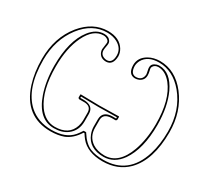

<svg xmlns="http://www.w3.org/2000/svg" viewBox="-131 -879 1216 1112"><g transform="rotate(30 477.0 -323.0)"><path d="M438 -188Q438 -225.1 403.3 -231Q394.5 -232.4 383.8 -231.9H356.9Q350.1 -233.9 349.1 -240.2V-258.8L351.1 -261.2Q352.1 -261.2 477.1 -258.8L606 -261.2L607.9 -258.8V-240.2Q606 -233.4 600.1 -231.9H574.2Q520 -230.5 519 -188V-136.2Q519 -76.2 565.4 -44.4Q597.7 -23.4 645 -22.9Q739.7 -22.9 785.2 -147.9Q813.5 -227.1 814 -329.1Q814 -491.7 748.5 -574.7Q710 -622.1 663.1 -623Q637.7 -623 627.4 -604Q625.5 -599.1 625 -596.2Q625 -589.4 627.9 -578.6Q631.8 -562.5 631.8 -549.8Q631.8 -517.6 601.6 -503.4Q588.9 -498 575.2 -498Q529.8 -499.5 528.8 -560.1Q528.8 -611.3 578.6 -639.6Q610.8 -657.7 652.8 -658.2Q755.9 -658.2 830.1 -563Q905.8 -464.4 905.8 -327.1Q905.8 -142.1 817.9 -52.2Q753.9 11.7 652.8 12.2Q551.8 12.2 502.9 -47.4Q492.7 -60.1 481.9 -77.1H476.1Q439.9 -20 391.6 -1.5Q355.5 11.7 305.2 12.2Q132.8 12.2 76.2 -165Q53.2 -237.3 53.2 -327.1Q53.2 -470.2 132.8 -568.4Q206.1 -657.2 305.2 -658.2Q383.8 -658.2 416 -605Q428.7 -583.5 429.2 -560.1Q427.2 -499.5 382.8 -498Q342.8 -498 330.1 -532.2Q327.1 -541.5 327.1 -549.8Q327.1 -554.2 332 -586.9Q332.5 -591.8 333 -596.2Q333 -612.3 310.1 -620.6Q302.2 -623 294.9 -623Q228 -623 185.1 -534.7Q145 -451.7 145 -329.1Q145 -168.9 206.1 -83Q249.5 -23.4 313 -22.9Q407.2 -22.9 431.6 -98.1Q437.5 -117.2 438 -136.2ZM448.2 -188V-136.2Q448.2 -74.2 401.9 -39.1Q366.7 -13.2 313 -13.2Q209.5 -13.2 162.6 -148.4Q135.3 -228 134.8 -329.1Q134.8 -495.1 201.2 -580.6Q241.7 -632.8 294.9 -632.8Q325.2 -632.8 338.9 -610.8Q342.8 -603 342.8 -596.2Q342.8 -587.4 340.3 -575.2Q337.4 -560.5 336.9 -549.8Q336.9 -520 365.2 -510.7Q373.5 -507.8 382.8 -507.8Q418.5 -509.3 418.9 -560.1Q418.9 -606.9 373 -632.3Q343.8 -647.9 305.2 -647.9Q206.5 -647.9 135.7 -555.7Q63.5 -460.4 63 -327.1Q63 -135.3 156.2 -50.8Q215.3 1.5 305.2 2Q400.4 2 445.3 -51.3Q456.1 -64 467.8 -82.5L470.7 -86.9H487.3L490.2 -82.5Q523.4 -29.8 564.5 -12.7Q600.1 2 652.8 2Q820.3 2 874.5 -171.4Q896 -240.7 896 -327.1Q896 -468.3 815.9 -564.5Q745.6 -647.5 652.8 -647.9Q577.1 -647.9 548.8 -596.7Q539.6 -578.6 539.1 -560.1Q540.5 -509.3 575.2 -507.8Q611.3 -507.8 620.1 -538.1Q621.6 -544.4 622.1 -549.8Q622.1 -555.2 616.2 -582.5Q614.7 -589.8 615.2 -596.2Q615.2 -619.6 644.5 -629.9Q654.3 -632.8 663.1 -632.8Q738.3 -632.8 784.2 -536.1Q823.7 -451.2 824.2 -329.1Q824.2 -168.9 762.2 -79.6Q715.3 -13.7 645 -13.2Q547.9 -13.2 518.1 -89.8Q509.3 -112.8 508.8 -136.2V-188Q510.7 -241.2 574.2 -242.2H598.1V-251Q509.3 -249 477.1 -249Q441.9 -249 358.9 -251V-242.2H383.8Q447.3 -240.2 448.2 -188Z"/></g></svg>

Font: Linux Biolinum Outline O
Style: Bold
Weight: 700
Designer: Philipp H. Poll
Foundry: Philipp H. Poll
Version: Version 0.9.2